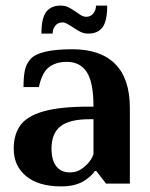

<svg xmlns="http://www.w3.org/2000/svg" viewBox="-20 -656 536 686"><path d="M29 -125Q29 -175 52.5 -208Q76 -241 135 -258Q194 -275 299 -275H314Q314 -362 290 -398.5Q266 -435 219 -435Q180 -435 155 -416Q130 -397 119 -345H64Q64 -379 68.5 -403Q73 -427 89 -445Q120 -480 239 -480Q339 -480 391.5 -427.5Q444 -375 444 -270V0H359L324 -45H319Q310 -31 291 -17Q257 10 199 10Q118 10 73.5 -26.5Q29 -63 29 -125ZM294 -72Q307 -86 314 -105V-230H299Q228 -230 196 -204.5Q164 -179 164 -125Q164 -84 181 -62Q198 -40 229 -40Q250 -40 265 -48.5Q280 -57 294 -72ZM196 -636Q213 -636 225.5 -629.5Q238 -623 254 -612Q256 -610 267 -603Q278 -596 288 -596Q304 -596 313.5 -608Q323 -620 323 -636H363Q363 -580 346 -558Q329 -536 296 -536Q280 -536 268 -542Q256 -548 238 -560Q229 -566 220 -571Q211 -576 203 -576Q187 -576 177.5 -564Q168 -552 168 -536H128Q128 -592 145.5 -614Q163 -636 196 -636Z"/></svg>

Font: Philosopher
Style: Bold
Weight: 700
Designer: Jovanny Lemonad
Foundry: Jovanny Lemonad
Version: Version 2.000